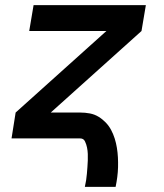

<svg xmlns="http://www.w3.org/2000/svg" viewBox="-20 -540 640 749"><path d="M311 189Q314 176 316 163Q318 150 319 137.5Q320 125 321 112Q322 99 322.5 86Q323 73 322.5 60.5Q322 48 319.5 35.5Q317 23 311.5 11.5Q306 0 293 0H25L41 -101L395 -419H94L111 -520H549L532 -419L178 -101H292Q312 -101 330.5 -97.5Q349 -94 364.5 -84.5Q380 -75 392.5 -62Q405 -49 413.5 -33Q422 -17 427.5 0.5Q433 18 436 36.5Q439 55 440 74Q441 93 440.5 112Q440 131 437.5 150.5Q435 170 431 189Z"/></svg>

Font: Iosevka Aile Oblique
Style: Bold
Weight: 700
Italic angle: -9°
Designer: Belleve Invis
Foundry: Belleve Invis
Version: Version 31.1.0; ttfautohint (v1.8.4)